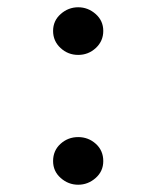

<svg xmlns="http://www.w3.org/2000/svg" viewBox="-20 -518 430 528"><path d="M264 -75Q264 -47 243 -28.5Q222 -10 195 -10Q168 -10 147 -28.5Q126 -47 126 -75Q126 -104 146.5 -122.5Q167 -141 195 -141Q223 -141 243.5 -122.5Q264 -104 264 -75ZM264 -433Q264 -405 243.5 -386Q223 -367 195 -367Q167 -367 146.5 -386Q126 -405 126 -433Q126 -461 147 -479.5Q168 -498 195 -498Q222 -498 243 -479.5Q264 -461 264 -433Z"/></svg>

Font: Kaisei Decol
Style: Regular
Weight: 400
Designer: Font-Kai, 金井和夫
Foundry: KAZUO KANAI
Version: Version 5.003